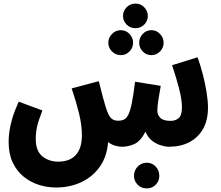

<svg xmlns="http://www.w3.org/2000/svg" viewBox="-20 -812 1228 1069"><path d="M292 232Q243 232 196 217Q149 202 111 171Q73 140 50.5 92Q28 44 28 -22Q28 -48 32 -78.5Q36 -109 47.5 -149.5Q59 -190 84 -246L216 -197Q194 -141 186.5 -107Q179 -73 179 -39Q179 28 215.5 58Q252 88 304 88Q369 88 402.5 50.5Q436 13 436 -59Q436 -115 420 -180.5Q404 -246 379 -320L530 -360Q544 -303 553.5 -268.5Q563 -234 568 -218Q583 -169 598.5 -154Q614 -139 639 -140Q657 -140 670.5 -146.5Q684 -153 694.5 -173.5Q705 -194 714 -238Q723 -282 732 -357L875 -334Q868 -296 862 -258Q856 -220 856 -197Q856 -172 873 -155.5Q890 -139 930 -139Q958 -139 975.5 -155Q993 -171 993 -215Q993 -256 977.5 -317Q962 -378 938 -449L1080 -493Q1097 -446 1110 -395Q1123 -344 1130.5 -296.5Q1138 -249 1138 -213Q1138 -142 1110 -93.5Q1082 -45 1033.5 -20Q985 5 921 5Q901 5 875 -3Q849 -11 826 -29Q803 -47 790 -79Q762 -25 728 -10Q694 5 659 5Q644 5 622.5 -0.5Q601 -6 582 -21Q575 62 534.5 118Q494 174 431 203Q368 232 292 232ZM735 -655Q705 -655 685 -675Q665 -695 665 -723Q665 -751 685 -771.5Q705 -792 735 -792Q763 -792 783 -771.5Q803 -751 803 -723Q803 -695 783 -675Q763 -655 735 -655ZM653 -505Q624 -505 603.5 -525.5Q583 -546 583 -574Q583 -602 603.5 -623Q624 -644 653 -644Q681 -644 701 -623Q721 -602 721 -574Q721 -546 701 -525.5Q681 -505 653 -505ZM823 -505Q794 -505 774.5 -525.5Q755 -546 755 -574Q755 -602 774.5 -623Q794 -644 823 -644Q851 -644 871 -623Q891 -602 891 -574Q891 -546 871 -525.5Q851 -505 823 -505ZM797 237Q767 237 746.5 216.5Q726 196 726 167Q726 137 746.5 115.5Q767 94 797 94Q827 94 847 115.5Q867 137 867 167Q867 196 847 216.5Q827 237 797 237Z"/></svg>

Font: Noto Sans Arabic ExtCond ExtBd
Style: Regular
Weight: 800
Width: 2
Designer: Monotype Design Team, Nadine Chahine, Nizar Qandah and Khaled Hosny
Foundry: Monotype Imaging Inc.
Version: Version 2.012; ttfautohint (v1.8.4.7-5d5b)